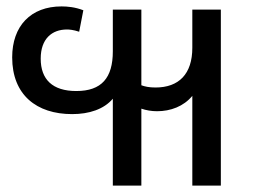

<svg xmlns="http://www.w3.org/2000/svg" viewBox="-20 -578 807 599"><path d="M470 -231C512 -231 553 -246 580 -279V1H669V-548H580V-429C580 -347 538 -305 465 -305C445 -305 432 -308 421 -312V-548H332V-418C332 -335 297 -294 218 -294C144 -294 107 -330 107 -395C107 -457 142 -486 189 -486C196 -486 209 -485 227 -479L240 -546C214 -556 190 -558 172 -558C76 -558 18 -497 18 -399C18 -282 94 -222 205 -222C258 -222 304 -237 332 -270V1H421V-239C436 -234 452 -231 470 -231Z"/></svg>

Font: Noto Sans Thai
Style: Regular
Weight: 400
Designer: Monotype Design Team
Foundry: Monotype Imaging Inc.
Version: Version 1.901